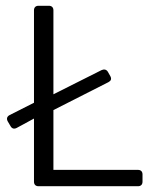

<svg xmlns="http://www.w3.org/2000/svg" viewBox="-20 -645 519 665"><path d="M165 -56.6V-263.7L355.5 -360.4C364.3 -365.2 367.2 -371.1 362.3 -380.9L353.5 -396.5C348.6 -404.3 340.8 -406.2 332 -402.3L165 -318.4V-609.4C165 -619.1 159.2 -625 149.4 -625H113.3C103.5 -625 97.7 -619.1 97.7 -609.4V-289.1L12.7 -246.1C3.9 -241.2 2 -233.4 6.8 -224.6L16.6 -208C21.5 -199.2 29.3 -197.3 38.1 -202.1L97.7 -234.4V-15.6C97.7 -5.9 103.5 0 113.3 0H458C467.8 0 473.6 -5.9 473.6 -15.6V-41C473.6 -50.8 467.8 -56.6 458 -56.6Z"/></svg>

Font: Ed Sans Neue Light
Style: Regular
Weight: 300
Designer: Stephen Hutchings
Version: Version 1.004;PS 001.004;hotconv 1.0.88;makeotf.lib2.5.64775